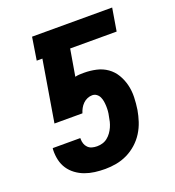

<svg xmlns="http://www.w3.org/2000/svg" viewBox="-135 -841 869 955"><g transform="rotate(-20 300.0 -363.5)"><path d="M260 8Q232 8 205 4.5Q178 1 153.5 -8Q129 -17 108 -32.5Q87 -48 73 -69Q59 -90 53 -116Q47 -142 48 -170L49 -179H195V-174Q195 -161 199 -149Q203 -137 212 -128Q221 -119 233.5 -115.5Q246 -112 260 -112Q274 -112 288.5 -116Q303 -120 315 -129.5Q327 -139 336 -151.5Q345 -164 351 -177.5Q357 -191 360.5 -205Q364 -219 366 -233Q369 -246 370 -259Q371 -272 370.5 -285Q370 -298 368 -310Q366 -322 361 -333Q356 -344 346 -351.5Q336 -359 323 -359Q310 -359 297 -353.5Q284 -348 274 -338Q264 -328 257.5 -316Q251 -304 247 -291H99L153 -615H123L142 -735H566L546 -615H300L276 -474Q288 -477 299.5 -477.5Q311 -478 323 -478Q356 -478 387.5 -471Q419 -464 444.5 -446Q470 -428 486 -401Q502 -374 509.5 -343Q517 -312 516 -279Q515 -246 510 -213Q505 -184 495.5 -155Q486 -126 469.5 -99.5Q453 -73 429 -51.5Q405 -30 377 -16.5Q349 -3 319 2.5Q289 8 260 8Z"/></g></svg>

Font: Iosevka SS04 Heavy Extended
Style: Italic
Weight: 900
Width: 7
Italic angle: -9°
Monospace: yes
Designer: Belleve Invis
Foundry: Belleve Invis
Version: Version 19.0.0; ttfautohint (v1.8.4)